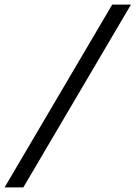

<svg xmlns="http://www.w3.org/2000/svg" viewBox="-68 -750 593 840"><path d="M505 -730 34 70H-48L423 -730Z"/></svg>

Font: Elaine Sans
Style: Italic
Weight: 400
Italic angle: -13°
Designer: Wei Huang
Foundry: Wei Huang
Version: Version 2.001;December 24, 2019;FontCreator 12.0.0.2547 64-b